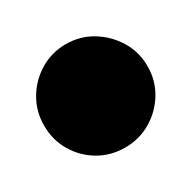

<svg xmlns="http://www.w3.org/2000/svg" viewBox="-130 -301 362 362"><g transform="rotate(-30 50.5 -120.5)"><path d="M-62 -120Q-62 -89 -47 -63.5Q-32 -38 -6.5 -23Q19 -8 50 -8Q81 -8 106.5 -23Q132 -38 147.5 -63.5Q163 -89 163 -120Q163 -151 147.5 -176.5Q132 -202 106.5 -217.5Q81 -233 50 -233Q19 -233 -6.5 -217.5Q-32 -202 -47 -176.5Q-62 -151 -62 -120Z"/></g></svg>

Font: Linefont Black
Style: Regular
Weight: 900
Monospace: yes
Version: Version 3.002;gftools[0.9.33]